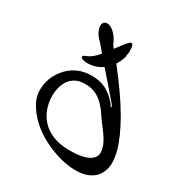

<svg xmlns="http://www.w3.org/2000/svg" viewBox="-149 -721 772 823"><g transform="rotate(30 237.0 -309.0)"><path d="M212.9 -549.8Q219.7 -541 223.6 -535.2Q238.3 -554.7 250 -570.3Q261.7 -585.9 270 -592.3Q278.3 -598.6 283.2 -591.3Q288.1 -584 288.1 -556.6Q288.1 -555.7 287.6 -551.8Q287.1 -547.9 286.1 -543.9Q285.2 -540 285.2 -536.1Q285.2 -532.2 285.2 -531.2Q276.4 -502.9 264.6 -486.3Q347.7 -380.9 393.1 -301.8Q438.5 -222.7 453.6 -166Q468.8 -109.4 457.5 -74.2Q446.3 -39.1 418.5 -21.5Q390.6 -3.9 351.1 -2.4Q311.5 -1 267.6 -12.2Q223.6 -23.4 180.7 -45.4Q137.7 -67.4 105 -97.7Q72.3 -127.9 53.2 -163.6Q34.2 -199.2 38.1 -238.3Q40 -267.6 52.7 -294.4Q65.4 -321.3 86.4 -342.8Q107.4 -364.3 135.7 -376.5Q164.1 -388.7 200.2 -388.7Q250 -388.7 284.7 -365.7Q319.3 -342.8 339.8 -309.6Q337.9 -314.5 339.4 -315.4Q340.8 -316.4 339.8 -318.4Q338.9 -320.3 334.5 -325.7Q330.1 -331.1 318.4 -344.7Q306.6 -358.4 285.2 -383.3Q263.7 -408.2 228.5 -448.2Q206.1 -432.6 182.1 -428.2Q158.2 -423.8 142.6 -426.3Q127 -428.7 123 -436Q119.1 -443.4 137.7 -450.2Q151.4 -455.1 165 -466.3Q178.7 -477.5 190.4 -492.2Q182.6 -501 175.8 -509.8Q168.9 -518.6 160.2 -528.3Q136.7 -550.8 129.4 -568.8Q122.1 -586.9 124.5 -598.6Q127 -610.4 136.7 -614.3Q146.5 -618.2 159.7 -612.8Q172.9 -607.4 187.5 -591.8Q202.1 -576.2 212.9 -549.8ZM344.7 -227.5Q330.1 -246.1 316.9 -266.1Q303.7 -286.1 287.6 -303.2Q271.5 -320.3 249 -332Q226.6 -343.8 193.4 -343.8Q165 -343.8 146.5 -333.5Q127.9 -323.2 116.7 -306.6Q105.5 -290 100.6 -270Q95.7 -250 95.7 -230.5Q95.7 -196.3 106.9 -166Q118.2 -135.7 140.1 -112.8Q162.1 -89.8 196.3 -76.7Q230.5 -63.5 275.4 -63.5Q324.2 -63.5 351.1 -72.3Q377.9 -81.1 388.7 -95.2Q399.4 -109.4 397.5 -127.4Q395.5 -145.5 386.7 -164.1Q377.9 -182.6 365.7 -199.2Q353.5 -215.8 344.7 -227.5Z"/></g></svg>

Font: Cedarville Cursive
Style: Regular
Weight: 400
Designer: Kimberly Geswein
Foundry: Kimberly Geswein
Version: Version 1.001 2010